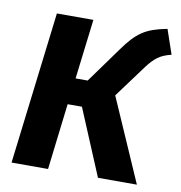

<svg xmlns="http://www.w3.org/2000/svg" viewBox="-80 -785 811 860"><g transform="rotate(10 325.5 -355.5)"><path d="M434 -377 599 0H422L296 -301H231L195 0H29L113 -693H279L246 -421H301L418 -583Q440 -614 459.5 -635Q479 -656 500.5 -670.5Q522 -685 549 -694.5Q576 -704 613 -711L651 -600Q613 -591 590 -574Q567 -557 544 -526Z"/></g></svg>

Font: Szlgxwxxxixliatcpuztgldltzi
Style: Regular
Weight: 700
Italic angle: -8°
Designer: Carrois Corporate & Edenspiekermann
Foundry: Carrois Corporate GbR & Edenspiekermann AG
Version: Version 2.001